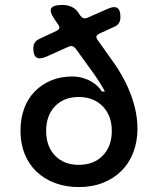

<svg xmlns="http://www.w3.org/2000/svg" viewBox="-20 -750 640 778"><path d="M209 -625Q219 -630 220.5 -635.5Q222 -641 216 -650L201 -672Q180 -702 187.5 -716Q195 -730 233 -730Q253 -730 269.5 -722.5Q286 -715 295 -702L306 -686Q311 -679 318 -676.5Q325 -674 334 -678L416 -714Q442 -726 455 -718Q468 -710 468 -681Q468 -666 461.5 -656Q455 -646 442 -641L383 -614Q373 -609 371 -603.5Q369 -598 375 -589L436 -503Q485 -435 511 -364.5Q537 -294 537 -229Q537 -176 520 -132Q503 -88 471.5 -57Q440 -26 396.5 -9Q353 8 299 8Q246 8 202.5 -8.5Q159 -25 128 -54.5Q97 -84 80 -126Q63 -168 63 -220Q63 -270 78 -310.5Q93 -351 121 -379.5Q149 -408 187 -424Q225 -440 272 -440Q295 -440 314.5 -434.5Q334 -429 349.5 -420Q365 -411 376 -400Q387 -389 393 -379H405Q401 -388 385 -414Q369 -440 338 -482L288 -551Q282 -560 274 -562.5Q266 -565 256 -560L167 -520Q141 -509 128 -517Q115 -525 115 -553Q115 -568 121 -577.5Q127 -587 141 -593ZM299 -82Q360 -82 396.5 -119.5Q433 -157 433 -219Q433 -251 423.5 -276Q414 -301 396.5 -319Q379 -337 354.5 -347Q330 -357 299 -357Q239 -357 203 -319.5Q167 -282 167 -219Q167 -157 203 -119.5Q239 -82 299 -82Z"/></svg>

Font: Maple Mono Normal NL Medium
Style: Regular
Weight: 500
Monospace: yes
Designer: subframe7536
Version: Version 7.000